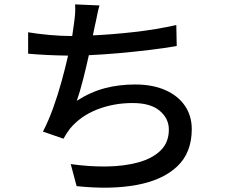

<svg xmlns="http://www.w3.org/2000/svg" viewBox="-20 -814 1040 880"><path d="M108.9 -666Q151.9 -658.7 206.1 -653.8Q260.3 -648.9 306.2 -648.9H311L318.8 -704.1Q322.8 -731 324.2 -751.7Q325.7 -772.5 324.2 -793.9L436 -789.1Q429.2 -766.6 424.8 -742.7Q420.4 -718.8 415 -696.8L405.8 -651.9Q493.7 -655.8 595 -667.2Q696.3 -678.7 788.1 -699.2L790 -603Q733.9 -593.3 665 -585Q596.2 -576.7 524.4 -570.3Q452.6 -564 387.2 -561Q375 -505.4 360.6 -449Q346.2 -392.6 332 -352.1Q395.5 -392.6 460.4 -409.7Q525.4 -426.8 599.1 -426.8Q679.2 -426.8 737.5 -401.1Q795.9 -375.5 827.4 -329.3Q858.9 -283.2 858.9 -222.2Q858.9 -114.3 792.2 -51.3Q725.6 11.7 606.4 33.7Q487.3 55.7 331.1 39.1L304.2 -62Q389.2 -49.8 469.5 -51Q549.8 -52.2 614 -69.8Q678.2 -87.4 716.1 -124.3Q753.9 -161.1 753.9 -220.2Q753.9 -271 711.9 -306.4Q669.9 -341.8 587.9 -341.8Q500.5 -341.8 424.3 -311.8Q348.1 -281.7 299.8 -223.1Q284.2 -202.6 271 -178.2L176.8 -210.9Q202.1 -259.3 223.6 -319.1Q245.1 -378.9 262.2 -440.9Q279.3 -502.9 292 -559.1Q191.4 -560.5 108.9 -567.9Z"/></svg>

Font: Source Han Sans CN Medium
Style: Regular
Weight: 500
Designer: Ryoko NISHIZUKA  (kana, bopomofo & ideographs); Paul D. Hunt (Latin, Greek & Cyrillic); Sandoll Communications , Soo-you
Foundry: Adobe
Version: Version 2.004;hotconv 1.0.118;makeotfexe 2.5.65603